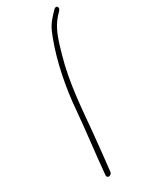

<svg xmlns="http://www.w3.org/2000/svg" viewBox="-205 -736 682 870"><g transform="rotate(-30 135.5 -301.5)"><path d="M179 -579C140 -477 116 -349 108 -246C100 -147 83 -18 75 77C72 98 101 95 102 74V73C107 27 117 -59 122 -117C133 -232 140 -365 178 -496C198 -566 213 -614 250 -655L266 -672C278 -686 265 -704 249 -687L233 -670C207 -642 195 -623 179 -579ZM249 -687Z"/></g></svg>

Font: Stray Cat
Style: LtObl
Weight: 300
Version: Version 1.0